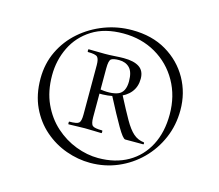

<svg xmlns="http://www.w3.org/2000/svg" viewBox="-88 -837 925 810"><g transform="rotate(15 375.0 -431.5)"><path d="M367.2 -138Q314.2 -138 261.9 -156.7Q209.6 -175.4 167 -212.4Q124.4 -249.4 99 -303.4Q73.6 -357.4 73.6 -427.8Q73.6 -493.2 99.8 -547.7Q126 -602.2 171.4 -641.8Q216.8 -681.4 274.4 -703.2Q332 -725 394.8 -725Q482 -725 545.4 -687.4Q608.8 -649.8 643.6 -587.8Q678.4 -525.8 678.4 -451Q678.4 -385.2 653.8 -328.2Q629.2 -271.2 586.4 -228.6Q543.6 -186 487.4 -162Q431.2 -138 367.2 -138ZM238 -271.6Q236.2 -271.6 236.2 -277.5Q236.2 -283.4 238 -283.4Q271 -283.4 279.6 -290.9Q288.2 -298.4 288.2 -327.6V-543.4Q288.2 -570.4 279.6 -578.9Q271 -587.4 238 -587.4Q236.2 -587.4 236.2 -593.4Q236.2 -599.4 238 -599.4Q252.2 -599.4 272.1 -598.9Q292 -598.4 309 -598.4Q328 -598.4 351.5 -600Q375 -601.6 391 -601.6Q435.4 -601.6 458.9 -586Q482.4 -570.4 482.4 -535.8Q482.4 -501 462.8 -476.6Q443.2 -452.2 406.9 -440.3Q370.6 -428.4 319.2 -430.6V-449.8Q376.6 -440.4 407 -452.8Q437.4 -465.2 437.4 -512.6Q437.4 -553.4 420.2 -571Q403 -588.6 374.2 -588.6Q349.6 -588.6 340 -582.1Q330.4 -575.6 330.4 -540.6V-327.6Q330.4 -298.4 339.5 -290.9Q348.6 -283.4 381.2 -283.4Q383.2 -283.4 383.2 -277.5Q383.2 -271.6 381.2 -271.6Q367 -271.6 349.1 -272.5Q331.2 -273.4 309 -273.4Q292 -273.4 271 -272.5Q250 -271.6 238 -271.6ZM394.8 -166.4Q469.8 -166.4 524.7 -197.9Q579.6 -229.4 609.5 -286.9Q639.4 -344.4 639.4 -422Q639.4 -502.4 603.5 -565.9Q567.6 -629.4 505 -665.6Q442.4 -701.8 363 -701.8Q281.8 -701.8 227.1 -667.3Q172.4 -632.8 144.8 -576.1Q117.2 -519.4 117.2 -453.6Q117.2 -384 141.8 -330.4Q166.4 -276.8 207.2 -240.3Q248 -203.8 297.2 -185.1Q346.4 -166.4 394.8 -166.4ZM485.4 -271.6Q475.4 -271.6 449.2 -316.5Q423 -361.4 384.8 -435.4L426.4 -449.4Q456.8 -390.6 477.6 -354.1Q498.4 -317.6 518.1 -300.4Q537.8 -283.2 564.2 -280.4Q566.2 -280.2 566.2 -275.9Q566.2 -271.6 564.2 -271.6Q534.4 -271.6 514.2 -271.6Q494 -271.6 485.4 -271.6Z"/></g></svg>

Font: Cormorant Light
Style: Regular
Weight: 300
Designer: Christian Thalmann (Catharsis Fonts)
Foundry: Catharsis Fonts
Version: Version 4.000